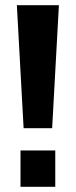

<svg xmlns="http://www.w3.org/2000/svg" viewBox="-20 -720 292 740"><path d="M59 0V-140H193V0ZM71 -226 45 -700H207L181 -226Z"/></svg>

Font: Tektur SemiCondensed SemiBold
Style: Regular
Weight: 600
Width: 4
Designer: Adam Jagosz
Foundry: Adam Jagosz
Version: Version 1.005;gftools[0.9.30]